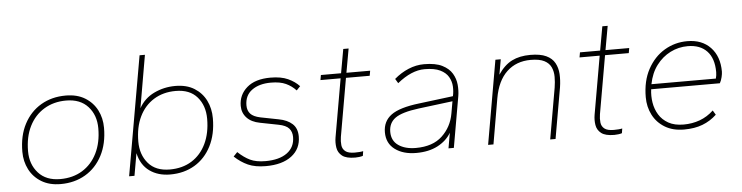

<svg xmlns="http://www.w3.org/2000/svg" viewBox="-43 -865 4141 1072"><g transform="rotate(-5 2027.0 -329.0)"><path d="M260 10Q197 10 152.5 -17Q108 -44 85 -89Q62 -134 62 -188Q62 -278 96.5 -343.5Q131 -409 191.5 -444.5Q252 -480 330 -480Q394 -480 438 -453Q482 -426 505 -381.5Q528 -337 528 -282Q528 -193 493.5 -127Q459 -61 398.5 -25.5Q338 10 260 10ZM260 -18Q331 -18 384 -50.5Q437 -83 466.5 -142.5Q496 -202 496 -282Q496 -356 452.5 -404Q409 -452 330 -452Q260 -452 206.5 -419.5Q153 -387 123.5 -328Q94 -269 94 -188Q94 -115 137.5 -66.5Q181 -18 260 -18Z M874 10Q806 10 758.5 -24Q711 -58 696 -125L674 0H644L761 -668H791L740 -373Q770 -427 825.5 -453.5Q881 -480 944 -480Q1008 -480 1051 -453Q1094 -426 1116 -381.5Q1138 -337 1138 -282Q1138 -193 1104.5 -127Q1071 -61 1011.5 -25.5Q952 10 874 10ZM874 -18Q945 -18 997 -50.5Q1049 -83 1077.5 -142.5Q1106 -202 1106 -282Q1106 -356 1064.5 -404Q1023 -452 944 -452Q874 -452 821.5 -419.5Q769 -387 740.5 -328Q712 -269 712 -188Q712 -115 753.5 -66.5Q795 -18 874 -18Z M1410 10Q1350 10 1310 -8Q1270 -26 1235 -59L1257 -82Q1291 -50 1324.5 -34Q1358 -18 1410 -18Q1488 -18 1531.5 -50Q1575 -82 1575 -139Q1575 -168 1558.5 -187Q1542 -206 1500 -214L1398 -234Q1350 -243 1324.5 -270.5Q1299 -298 1299 -337Q1299 -399 1345.5 -439.5Q1392 -480 1478 -480Q1537 -480 1575.5 -462.5Q1614 -445 1639 -418L1618 -396Q1594 -422 1561.5 -437Q1529 -452 1478 -452Q1412 -452 1371.5 -422.5Q1331 -393 1331 -337Q1331 -308 1347.5 -290Q1364 -272 1402 -264L1504 -244Q1552 -235 1579.5 -210Q1607 -185 1607 -139Q1607 -70 1554.5 -30Q1502 10 1410 10Z M1911 6Q1861 6 1838 -12Q1815 -30 1810.5 -58.5Q1806 -87 1811 -116L1868 -442H1755L1760 -470H1873L1897 -604H1927L1903 -470H2036L2031 -442H1898L1841 -116Q1837 -91 1839.5 -69.5Q1842 -48 1858.5 -35Q1875 -22 1911 -22Q1923 -22 1936.5 -23Q1950 -24 1958 -26L1954 0Q1946 3 1933 4.5Q1920 6 1911 6Z M2253 10Q2180 10 2134 -24Q2088 -58 2088 -120Q2088 -182 2135 -216.5Q2182 -251 2292 -264L2484 -288Q2490 -314 2488.5 -342.5Q2487 -371 2472.5 -396Q2458 -421 2426 -436.5Q2394 -452 2339 -452Q2266 -452 2186 -387L2171 -412Q2208 -444 2251 -462Q2294 -480 2339 -480Q2403 -480 2440.5 -461Q2478 -442 2495.5 -412.5Q2513 -383 2516 -349.5Q2519 -316 2514 -286L2464 0H2434L2449 -86Q2423 -42 2373 -16Q2323 10 2253 10ZM2253 -18Q2348 -18 2401 -68Q2454 -118 2467 -192L2479 -260L2287 -236Q2193 -224 2155.5 -197Q2118 -170 2118 -120Q2118 -70 2155.5 -44Q2193 -18 2253 -18Z M2656 0 2738 -470H2768L2753 -385Q2788 -437 2831 -458.5Q2874 -480 2934 -480Q2990 -480 3023 -464.5Q3056 -449 3071 -421.5Q3086 -394 3088 -359.5Q3090 -325 3084 -286L3034 0H3004L3054 -286Q3059 -317 3059 -346.5Q3059 -376 3048 -400Q3037 -424 3010 -438Q2983 -452 2934 -452Q2853 -452 2800 -402Q2747 -352 2730 -255L2686 0Z M3363 6Q3313 6 3290 -12Q3267 -30 3262.5 -58.5Q3258 -87 3263 -116L3320 -442H3207L3212 -470H3325L3349 -604H3379L3355 -470H3488L3483 -442H3350L3293 -116Q3289 -91 3291.5 -69.5Q3294 -48 3310.5 -35Q3327 -22 3363 -22Q3375 -22 3388.5 -23Q3402 -24 3410 -26L3406 0Q3398 3 3385 4.5Q3372 6 3363 6Z M3754 10Q3691 10 3646.5 -17Q3602 -44 3579 -89Q3556 -134 3556 -188Q3556 -279 3591.5 -344.5Q3627 -410 3685.5 -445Q3744 -480 3814 -480Q3896 -480 3944 -429.5Q3992 -379 3992 -294Q3992 -282 3987.5 -263Q3983 -244 3975 -230H3590Q3585 -193 3591 -155.5Q3597 -118 3616 -87Q3635 -56 3669 -37Q3703 -18 3754 -18Q3802 -18 3844.5 -33.5Q3887 -49 3922 -82L3937 -57Q3902 -24 3857.5 -7Q3813 10 3754 10ZM3594 -258H3955Q3960 -276 3960 -294Q3960 -371 3921.5 -411.5Q3883 -452 3814 -452Q3762 -452 3716.5 -429Q3671 -406 3638.5 -363Q3606 -320 3594 -258Z"/></g></svg>

Font: Gantari Thin
Style: Italic
Weight: 100
Italic angle: -10°
Designer: Anugrah Pasau
Foundry: Lafontype
Version: Version 1.000; ttfautohint (v1.8.4.7-5d5b)